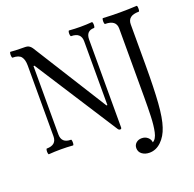

<svg xmlns="http://www.w3.org/2000/svg" viewBox="-148 -818 1185 1174"><g transform="rotate(-20 445.0 -230.5)"><path d="M509 10Q500 10 494 0L149 -536H143V-91Q143 -34 204 -34Q208 -34 209 -24.5Q210 -15 209 -6Q208 3 204 3Q165 0 126 0Q86 0 47 3Q44 3 42.5 -6Q41 -15 42.5 -24.5Q44 -34 47 -34Q111 -34 111 -91V-551Q111 -589 96 -608.5Q81 -628 40 -628Q37 -628 35.5 -637.5Q34 -647 35.5 -656.5Q37 -666 40 -666Q72 -663 102 -663Q125 -663 135 -662.5Q145 -662 152 -660Q158 -658 165 -652.5Q172 -647 178 -638L480 -157H486V-572Q486 -629 422 -629Q418 -629 416.5 -638.5Q415 -648 416.5 -657Q418 -666 422 -666Q458 -663 496 -663Q534 -663 570 -666Q574 -666 575.5 -656.5Q577 -647 575.5 -637.5Q574 -628 570 -628Q518 -628 518 -571V0Q518 10 509 10ZM630 205Q601 205 581.5 190.5Q562 176 562 151Q562 131 576.5 118Q591 105 613 105Q636 105 652 119Q668 133 669 152Q692 140 701 98.5Q710 57 712 -1.5Q714 -60 714 -126V-572Q714 -628 642 -628Q639 -628 637.5 -637.5Q636 -647 637.5 -656.5Q639 -666 642 -666Q698 -663 752 -663Q807 -663 861 -666Q865 -666 866 -656.5Q867 -647 866 -637.5Q865 -628 861 -628Q789 -628 789 -572V-309Q789 -157 782 -61.5Q775 34 757 87Q740 140 706 172.5Q672 205 630 205Z"/></g></svg>

Font: Junicode Two Beta Condensed
Style: Regular
Weight: 400
Width: 3
Designer: Peter S. Baker
Foundry: Briery Creek Software
Version: Version 1.053; ttfautohint (v1.8.4)